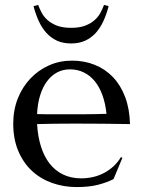

<svg xmlns="http://www.w3.org/2000/svg" viewBox="-20 -757 582 786"><path d="M293.9 8.8Q239.7 8.8 192.4 -8.3Q145 -25.4 109.9 -58.3Q74.7 -91.3 54.4 -139.9Q34.2 -188.5 34.2 -251Q34.2 -306.2 52.7 -353.3Q71.3 -400.4 104 -435.1Q136.7 -469.7 180.4 -489.3Q224.1 -508.8 274.9 -508.8Q325.2 -508.8 368.2 -491.5Q411.1 -474.1 442.6 -441.2Q474.1 -408.2 492.4 -359.6Q510.7 -311 512.2 -249Q457 -250 401.9 -250.5Q346.7 -251 287.1 -251Q244.6 -251 204.3 -250.5Q164.1 -250 131.8 -249Q134.8 -198.2 147.7 -157.2Q160.6 -116.2 183.3 -87.2Q206.1 -58.1 238.5 -42.5Q271 -26.9 312 -26.9Q340.3 -26.9 365.5 -33.4Q390.6 -40 411.1 -51.8Q431.6 -63.5 447.8 -79.3Q463.9 -95.2 475.1 -113.8L481 -110.8L444.8 -23.9Q418.5 -10.3 381.8 -0.7Q345.2 8.8 293.9 8.8ZM229 -289.1Q277.8 -289.1 326.9 -289.3Q376 -289.6 416 -291Q411.6 -333.5 399.4 -367.2Q387.2 -400.9 368.2 -424.3Q349.1 -447.8 323.2 -460.4Q297.4 -473.1 266.1 -473.1Q237.8 -473.1 214.1 -460.7Q190.4 -448.2 172.9 -424.8Q155.3 -401.4 144.5 -367.4Q133.8 -333.5 131.8 -290Q153.8 -289.1 178.2 -289.1Q202.6 -289.1 229 -289.1ZM271 -579.1Q238.3 -579.1 213.6 -590.3Q189 -601.6 170.4 -621.8Q151.9 -642.1 138.9 -670.2Q126 -698.2 117.2 -731.9L136.2 -736.8Q141.6 -722.2 150.1 -705.8Q158.7 -689.5 173.8 -675.5Q189 -661.6 212.4 -652.3Q235.8 -643.1 271 -643.1Q306.2 -643.1 329.6 -652.3Q353 -661.6 368.2 -675.5Q383.3 -689.5 391.8 -705.8Q400.4 -722.2 405.8 -736.8L424.8 -731.9Q416 -698.2 403.1 -670.2Q390.1 -642.1 371.6 -621.8Q353 -601.6 328.4 -590.3Q303.7 -579.1 271 -579.1Z"/></svg>

Font: Marcellus
Style: Regular
Weight: 400
Designer: Astigmatic (AOETI)
Foundry: Astigmatic (AOETI)
Version: Version 1.000